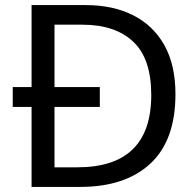

<svg xmlns="http://www.w3.org/2000/svg" viewBox="-20 -734 770 754"><path d="M317 -714Q424 -714 503 -674Q582 -634 625.5 -556.5Q669 -479 669 -364Q669 -183 570.5 -91.5Q472 0 295 0H104V-314H30V-392H104V-714ZM304 -637H194V-392H372V-314H194V-77H284Q574 -77 574 -361Q574 -504 503 -570.5Q432 -637 304 -637Z"/></svg>

Font: Noto Music
Style: Regular
Weight: 400
Designer: Monotype Design Team, Benjamin Yang
Foundry: Monotype Imaging Inc.
Version: Version 2.002; ttfautohint (v1.8.4.7-5d5b)